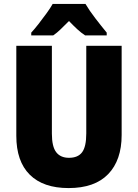

<svg xmlns="http://www.w3.org/2000/svg" viewBox="-20 -947 702 977"><path d="M599 -260Q599 -132 530.5 -61Q462 10 329 10Q200 10 131.5 -58Q63 -126 63 -256V-714H244V-267Q244 -201 266 -172.5Q288 -144 331 -144Q377 -144 398 -172.5Q419 -201 419 -268V-714H599ZM415 -927Q435 -893 465 -854Q495 -815 523 -781V-767H413Q393 -780 373.5 -798Q354 -816 331 -840Q307 -816 288.5 -798Q270 -780 251 -767H139V-781Q155 -798 176 -825Q197 -852 217 -879.5Q237 -907 248 -927Z"/></svg>

Font: Noto Sans Oriya Cond Blk
Style: Regular
Weight: 900
Width: 3
Designer: Amélie Bonet and Sol Matas
Foundry: Google LLC
Version: Version 2.006; ttfautohint (v1.8.4.7-5d5b)